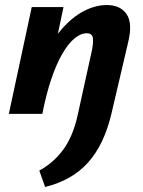

<svg xmlns="http://www.w3.org/2000/svg" viewBox="-20 -452 568 762"><path d="M159 290 136 225Q193 194 231.5 141Q270 88 288 6L345 -253Q351 -283 348.5 -301.5Q346 -320 324 -320Q300 -320 275 -299Q250 -278 226.5 -237Q203 -196 183 -136.5Q163 -77 148 0H80Q105 -117 141.5 -199.5Q178 -282 222 -333Q266 -384 312.5 -408Q359 -432 404 -432Q457 -432 482 -396.5Q507 -361 489 -286L423 -4Q394 121 330 192.5Q266 264 159 290ZM15 0 106 -424H232L143 0Z"/></svg>

Font: Ysabeau Infant ExtraBold
Style: Italic
Weight: 800
Italic angle: -12°
Designer: Christian Thalmann (Catharsis Fonts)
Version: Version 2.001;gftools[0.9.30]; featfreeze: ss01,ss02,lnum